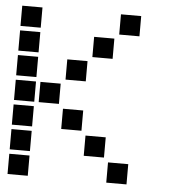

<svg xmlns="http://www.w3.org/2000/svg" viewBox="-50 -738 700 775"><g transform="rotate(5 300.0 -350.0)"><path d="M10 -691Q9 -691 9 -691Q9 -691 9 -690V-610Q9 -609 9 -609Q9 -609 10 -609H90Q91 -609 91 -609Q91 -609 91 -610V-690Q91 -691 91 -691Q91 -691 90 -691ZM410 -691Q409 -691 409 -691Q409 -691 409 -690V-610Q409 -609 409 -609Q409 -609 410 -609H490Q491 -609 491 -609Q491 -609 491 -610V-690Q491 -691 491 -691Q491 -691 490 -691ZM10 -591Q9 -591 9 -591Q9 -591 9 -590V-510Q9 -509 9 -509Q9 -509 10 -509H90Q91 -509 91 -509Q91 -509 91 -510V-590Q91 -591 91 -591Q91 -591 90 -591ZM310 -591Q309 -591 309 -591Q309 -591 309 -590V-510Q309 -509 309 -509Q309 -509 310 -509H390Q391 -509 391 -509Q391 -509 391 -510V-590Q391 -591 391 -591Q391 -591 390 -591ZM10 -491Q9 -491 9 -491Q9 -491 9 -490V-410Q9 -409 9 -409Q9 -409 10 -409H90Q91 -409 91 -409Q91 -409 91 -410V-490Q91 -491 91 -491Q91 -491 90 -491ZM210 -491Q209 -491 209 -491Q209 -491 209 -490V-410Q209 -409 209 -409Q209 -409 210 -409H290Q291 -409 291 -409Q291 -409 291 -410V-490Q291 -491 291 -491Q291 -491 290 -491ZM10 -391Q9 -391 9 -391Q9 -391 9 -390V-310Q9 -309 9 -309Q9 -309 10 -309H90Q91 -309 91 -309Q91 -309 91 -310V-390Q91 -391 91 -391Q91 -391 90 -391ZM110 -391Q109 -391 109 -391Q109 -391 109 -390V-310Q109 -309 109 -309Q109 -309 110 -309H190Q191 -309 191 -309Q191 -309 191 -310V-390Q191 -391 191 -391Q191 -391 190 -391ZM10 -291Q9 -291 9 -291Q9 -291 9 -290V-210Q9 -209 9 -209Q9 -209 10 -209H90Q91 -209 91 -209Q91 -209 91 -210V-290Q91 -291 91 -291Q91 -291 90 -291ZM210 -291Q209 -291 209 -291Q209 -291 209 -290V-210Q209 -209 209 -209Q209 -209 210 -209H290Q291 -209 291 -209Q291 -209 291 -210V-290Q291 -291 291 -291Q291 -291 290 -291ZM10 -191Q9 -191 9 -191Q9 -191 9 -190V-110Q9 -109 9 -109Q9 -109 10 -109H90Q91 -109 91 -109Q91 -109 91 -110V-190Q91 -191 91 -191Q91 -191 90 -191ZM310 -191Q309 -191 309 -191Q309 -191 309 -190V-110Q309 -109 309 -109Q309 -109 310 -109H390Q391 -109 391 -109Q391 -109 391 -110V-190Q391 -191 391 -191Q391 -191 390 -191ZM10 -91Q9 -91 9 -91Q9 -91 9 -90V-10Q9 -9 9 -9Q9 -9 10 -9H90Q91 -9 91 -9Q91 -9 91 -10V-90Q91 -91 91 -91Q91 -91 90 -91ZM410 -91Q409 -91 409 -91Q409 -91 409 -90V-10Q409 -9 409 -9Q409 -9 410 -9H490Q491 -9 491 -9Q491 -9 491 -10V-90Q491 -91 491 -91Q491 -91 490 -91Z"/></g></svg>

Font: Doto ExtraBold
Style: Regular
Weight: 800
Monospace: yes
Version: Version 1.000